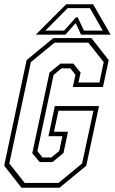

<svg xmlns="http://www.w3.org/2000/svg" viewBox="-22 -878 538 898"><path d="M78.5 0 -2.5 -103 102.5 -597 227.5 -700H405.5L486.5 -597L459.5 -471H318.5L331 -528L307 -558.5H265.5L228.5 -527L153 -171.5L176.5 -141.5H218L255 -172L270 -241H204.5L234.5 -382H441L381.5 -103L256.5 0ZM93.5 -22.5H251.5L362 -113.5L415 -360H251.5L230.5 -262H296L275 -162.5L223.5 -120H163.5L129 -161L209.5 -538.5L261 -580.5H321L355 -538.5L345 -492H443L463 -587.5L391 -678.5H233L122.5 -587.5L21.5 -113.5ZM287.5 -858H413.5L495.5 -716H357L332 -770L284 -716H145.5ZM294.5 -840 190.5 -735H278L333.5 -797H341.5L370.5 -735H458.5L398.5 -840Z"/></svg>

Font: Tourney Condensed ExtraLight
Style: Italic
Weight: 200
Width: 3
Italic angle: -12°
Designer: Tyler Finck
Foundry: Etcetera Type Co
Version: Version 1.010; ttfautohint (v1.8.3)